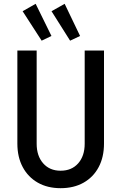

<svg xmlns="http://www.w3.org/2000/svg" viewBox="-20 -987 642 1015"><path d="M300.3 7.8Q231 7.8 179.7 -21.5Q128.4 -50.8 100.1 -103.8Q71.8 -156.7 71.8 -228V-719.7H173.8V-227.1Q173.8 -162.6 208.3 -123.5Q242.7 -84.5 300.3 -84.5Q358.9 -84.5 393.3 -123.5Q427.7 -162.6 427.7 -227.1V-719.7H529.8V-228Q529.8 -156.7 501.7 -103.8Q473.6 -50.8 422.1 -21.5Q370.6 7.8 300.3 7.8ZM200.2 -772 99.6 -927.7 168.5 -966.8 252 -796.9ZM350.6 -772 252.4 -927.7 321.8 -966.8 403.3 -796.9Z"/></svg>

Font: Reddit Sans Condensed Medium
Style: Regular
Weight: 500
Designer: Stephen Hutchings
Foundry: Reddit
Version: Version 1.014